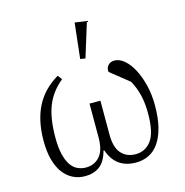

<svg xmlns="http://www.w3.org/2000/svg" viewBox="-113 -871 951 988"><g transform="rotate(-15 362.5 -377.0)"><path d="M221 12Q186 12 156.5 -2.5Q127 -17 105.5 -45.5Q84 -74 72 -117Q60 -160 60 -218Q60 -325 98 -400.5Q136 -476 217 -524L234 -501Q205 -477 184 -449.5Q163 -422 149.5 -388.5Q136 -355 129.5 -313Q123 -271 123 -218Q123 -167 131.5 -131Q140 -95 155 -72.5Q170 -50 191 -40Q212 -30 237 -30Q281 -30 309.5 -62Q338 -94 338 -163V-343H396V-163Q396 -94 424.5 -62Q453 -30 501 -30Q553 -30 584.5 -72.5Q616 -115 616 -216Q616 -272 605.5 -315Q595 -358 574 -396L475 -475Q474 -477 474 -482Q474 -499 486 -511.5Q498 -524 518 -524Q545 -524 570.5 -502.5Q596 -481 616 -443.5Q636 -406 648.5 -356Q661 -306 661 -248Q661 -180 648.5 -131Q636 -82 613.5 -50Q591 -18 560 -3Q529 12 492 12Q384 12 349 -91H345Q330 -35 298.5 -11.5Q267 12 221 12ZM351 -577 372 -766 435 -757 378 -573Z"/></g></svg>

Font: IBM Plex Serif Light
Style: Regular
Weight: 300
Designer: Mike Abbink, Paul van der Laan, Pieter van Rosmalen
Foundry: Bold Monday
Version: Version 3.001